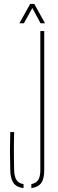

<svg xmlns="http://www.w3.org/2000/svg" viewBox="-20 -959 298 983"><path d="M100.5 4Q65 0 49.2 -22Q33.5 -44 32.5 -88Q31 -140.5 31 -185.5Q31 -230.5 32.5 -283H52.5Q51.5 -250.5 51.2 -218Q51 -185.5 51.2 -153Q51.5 -120.5 52.5 -88Q53.5 -55 64.2 -37.8Q75 -20.5 100.5 -16.5ZM140.5 4V-16.5Q165 -21 175.8 -38Q186.5 -55 186.5 -88V-800H206.5V-88Q206.5 -44 191 -22.2Q175.5 -0.5 140.5 4ZM79.5 -840 134.5 -939H155.5L210.5 -840H187.5L145.5 -918L102.5 -840Z"/></svg>

Font: Big Shoulders Stencil Display SC Thin
Style: Regular
Weight: 100
Designer: Patric King
Foundry: XO Type Co
Version: Version 2.001